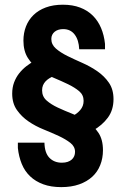

<svg xmlns="http://www.w3.org/2000/svg" viewBox="-20 -727 517 795"><path d="M233.5 47.8Q275.5 47.8 307.8 36.4Q340 25 361.9 4.9Q383.8 -15.2 395 -43.4Q406.3 -71.5 406.3 -105Q406.3 -149.3 387.6 -177.1Q369 -205 341.1 -223.8Q313.3 -242.5 280.3 -255.5Q247.3 -268.5 219.4 -281.5Q191.5 -294.5 172.9 -310.9Q154.3 -327.3 154.3 -353Q154.3 -364.7 158.1 -373.9Q162 -383 168.6 -390.1Q175.3 -397.2 183.8 -402.5Q192.3 -407.7 201.3 -412.2L125.2 -476Q106.2 -466.3 89.1 -452.9Q72 -439.5 59 -422.9Q46 -406.2 38.2 -385.4Q30.5 -364.5 30.5 -339.2Q30.5 -299.2 49.9 -271.6Q69.2 -244 97.9 -224.4Q126.5 -204.7 160.6 -191Q194.7 -177.2 223.4 -163.9Q252 -150.5 271.4 -135.4Q290.7 -120.2 290.7 -98.3Q290.7 -88.8 287.4 -80.8Q284 -72.8 277.4 -66.6Q270.7 -60.5 260.4 -56.9Q250 -53.3 236.3 -53.3Q204.5 -53.3 184.8 -73.4Q165 -93.5 164 -136.2H54V-114Q57.8 -78.5 70 -48.5Q82.2 -18.5 104.6 2.9Q127 24.3 159 36Q191 47.8 233.5 47.8ZM280.5 -247.3 364.5 -186.2Q403 -208 426.5 -239.7Q450 -271.5 450 -316.5Q450 -356.7 431.1 -384.2Q412.3 -411.7 383.4 -431.7Q354.5 -451.7 321.3 -466.4Q288 -481 259.1 -495.2Q230.3 -509.5 211.4 -526Q192.5 -542.5 192.5 -565.7Q192.5 -575.5 196.3 -583Q200 -590.5 206.8 -595.9Q213.5 -601.2 222.5 -603.9Q231.5 -606.5 241.5 -606.5Q272 -606.5 289.1 -584Q306.3 -561.5 308 -523H414.8V-545.2Q411 -581.5 398.4 -611.2Q385.8 -641 364.1 -662.5Q342.5 -684 311.6 -695.7Q280.8 -707.5 240.3 -707.5Q200.3 -707.5 169.6 -696.1Q139 -684.7 118.5 -664.6Q98 -644.5 87.5 -617.4Q77 -590.2 77 -559Q77 -515.7 95.5 -486.9Q114 -458 141.8 -438.4Q169.5 -418.7 201.6 -405.2Q233.8 -391.7 261.5 -378.4Q289.2 -365 307.7 -349.5Q326.2 -334 326.2 -309.5Q326.2 -298.2 322.6 -288.7Q319 -279.3 312.3 -271.4Q305.5 -263.5 297.4 -257.3Q289.3 -251 280.5 -247.3Z"/></svg>

Font: Tilda Sans VF
Style: Regular
Weight: 400
Designer: ParaType Ltd
Foundry: ParaType Ltd
Version: Version 1.010